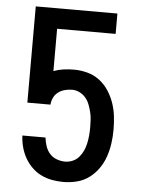

<svg xmlns="http://www.w3.org/2000/svg" viewBox="-53 -777 606 827"><g transform="rotate(5 250.0 -363.5)"><path d="M252 8Q227 8 202.5 3.5Q178 -1 155.5 -12Q133 -23 115 -41Q97 -59 85 -80.5Q73 -102 66.5 -126.5Q60 -151 59 -176H159Q161 -158 167 -139.5Q173 -121 185.5 -107Q198 -93 216 -86.5Q234 -80 252 -80Q269 -80 285 -87Q301 -94 312 -107Q323 -120 330 -135.5Q337 -151 340.5 -168Q344 -185 345.5 -202Q347 -219 347 -236Q347 -252 346 -269Q345 -286 341 -302Q337 -318 331 -334Q325 -350 314 -363Q303 -376 287.5 -383.5Q272 -391 256 -391Q240 -391 224.5 -387Q209 -383 196 -373.5Q183 -364 176 -349.5Q169 -335 168 -319H68V-735H421V-647H168V-464Q189 -472 211 -475Q233 -478 256 -478Q285 -478 313.5 -470.5Q342 -463 365.5 -445.5Q389 -428 405.5 -403Q422 -378 431.5 -350.5Q441 -323 444.5 -294Q448 -265 448 -235Q448 -206 444 -176.5Q440 -147 430.5 -119Q421 -91 404 -66.5Q387 -42 363.5 -24.5Q340 -7 311 0.5Q282 8 252 8Z"/></g></svg>

Font: Iosevka Term Semibold
Style: Regular
Weight: 600
Monospace: yes
Designer: Belleve Invis
Foundry: Belleve Invis
Version: Version 31.4.0